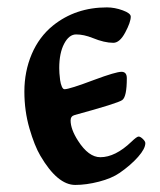

<svg xmlns="http://www.w3.org/2000/svg" viewBox="-20 -492 440 527"><path d="M46.9 -240.7Q46.9 -295.9 67.1 -343.5Q87.4 -391.1 125.5 -421.9Q187.5 -471.7 273.4 -471.7Q294.9 -471.7 316.9 -463.6Q338.9 -455.6 338.9 -446.3Q338.9 -431.2 323.7 -402.8Q308.6 -374.5 291 -374.5Q266.6 -374.5 234.4 -387.7Q210 -397.5 189 -397.5Q169.4 -397.5 156 -371.8Q142.6 -346.2 142.6 -305.2Q142.6 -299.3 143.1 -291Q143.6 -282.7 145 -272.2Q146.5 -261.7 149.7 -254.4Q152.8 -247.1 157.2 -247.1Q170.4 -247.1 238.8 -272.9Q297.9 -294.9 313.5 -294.9Q328.1 -294.9 328.1 -277.3Q328.1 -226.1 315.4 -217.3Q303.2 -208.5 185.1 -176.3Q173.8 -173.3 173.8 -161.6Q173.8 -137.2 194.3 -105.5Q223.1 -60.5 255.4 -60.5Q296.4 -60.5 340.8 -103Q355.5 -117.2 360.4 -117.2Q365.2 -117.2 372.1 -110.6Q378.9 -104 378.9 -99.1Q378.9 -84 359.1 -61.5Q339.4 -39.1 308.6 -17.6Q286.6 -2.4 251.7 6.6Q216.8 15.6 186.5 15.6Q137.7 15.6 90.8 -64.5Q74.7 -91.8 60.8 -139.6Q46.9 -187.5 46.9 -240.7Z"/></svg>

Font: Monomachus
Style: Medium
Weight: 500
Designer: Alexey Kryukov
Version: Version 1.0